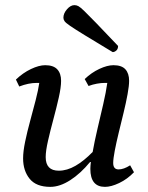

<svg xmlns="http://www.w3.org/2000/svg" viewBox="-20 -716 578 748"><path d="M176 12Q121 12 95.5 -19.5Q70 -51 70 -99Q70 -126 78 -164.5Q86 -203 97.5 -245Q109 -287 119 -326Q129 -365 133 -393Q129 -393 123 -393Q107 -393 90 -389.5Q73 -386 55 -379L42 -406Q69 -432 100.5 -447Q132 -462 156 -462Q188 -462 203 -446Q218 -430 218 -401Q218 -376 209 -336Q200 -296 188 -251.5Q176 -207 167 -167.5Q158 -128 158 -104Q158 -51 209 -51Q241 -51 274 -70Q307 -89 341 -124Q348 -164 359.5 -213Q371 -262 382 -309.5Q393 -357 398 -393Q394 -393 388 -393Q374 -393 357.5 -390Q341 -387 325 -381L310 -408Q336 -433 367 -447.5Q398 -462 422 -462Q454 -462 468.5 -446Q483 -430 483 -401Q483 -382 477 -349Q471 -316 461.5 -277Q452 -238 442.5 -199Q433 -160 427 -128.5Q421 -97 421 -81Q421 -56 442 -56Q462 -56 487 -72L502 -45Q476 -18 444.5 -3Q413 12 389 12Q332 12 332 -58Q332 -69 334 -85H331Q294 -40 253.5 -14Q213 12 176 12ZM419 -513Q349 -555 310 -579Q271 -603 253.5 -615Q236 -627 231.5 -633.5Q227 -640 227 -647Q227 -664 241 -680Q255 -696 270 -696Q278 -696 285.5 -692Q293 -688 308.5 -673Q324 -658 355 -626Q386 -594 440 -537Q440 -525 433 -519Q426 -513 419 -513Z"/></svg>

Font: Petrona Medium
Style: Italic
Weight: 500
Italic angle: -9°
Designer: Ringo R. Seeber
Foundry: Ringo R. Seeber
Version: Version 2.001; ttfautohint (v1.8.3)